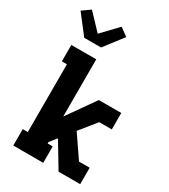

<svg xmlns="http://www.w3.org/2000/svg" viewBox="-236 -1105 1071 1215"><g transform="rotate(30 300.0 -497.0)"><path d="M113 -815 7 -952 66 -994 174 -880 283 -994 341 -952 236 -815ZM65 0V-120H102V-615H65V-735H247V-317L390 -520H554V-400H462L366 -281L476 -120H554V0H396L287 -181L247 -131V-120H284V0Z"/></g></svg>

Font: Iosevka Etoile Heavy
Style: Regular
Weight: 900
Designer: Belleve Invis
Foundry: Belleve Invis
Version: Version 22.1.2; ttfautohint (v1.8.4)